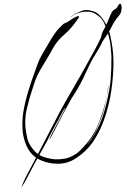

<svg xmlns="http://www.w3.org/2000/svg" viewBox="-20 -881 675 1017"><path d="M364.3 -782.2Q396.5 -800.8 398.4 -793.9Q399.4 -788.1 392.6 -781.2Q360.4 -732.4 323.2 -700.2Q285.2 -668 263.7 -630.9Q236.3 -581.1 206.1 -532.2Q175.8 -484.4 161.1 -438.5Q143.6 -384.8 138.7 -368.2Q133.8 -351.6 121.1 -300.8Q115.2 -274.4 114.3 -252Q112.3 -228.5 115.2 -202.1Q118.2 -177.7 125 -146.5Q132.8 -115.2 160.2 -84Q180.7 -60.5 210.9 -49.8Q240.2 -40 272.5 -37.1Q299.8 -36.1 325.2 -41Q350.6 -45.9 375 -61.5Q395.5 -70.3 440.4 -123Q485.4 -175.8 509.8 -248Q536.1 -317.4 545.9 -376Q554.7 -433.6 554.7 -433.6Q555.7 -433.6 551.8 -404.3Q546.9 -375 539.1 -337.9Q535.2 -317.4 529.3 -297.9Q523.4 -277.3 517.6 -260.7Q483.4 -168.9 461.9 -142.6Q440.4 -115.2 442.4 -114.3Q442.4 -115.2 445.3 -119.1Q449.2 -123 463.9 -141.6Q476.6 -161.1 499 -204.1Q521.5 -247.1 543 -330.1Q562.5 -412.1 566.4 -462.9Q570.3 -512.7 570.3 -582Q568.4 -605.5 566.4 -630.9Q564.5 -657.2 556.6 -687.5Q548.8 -715.8 533.2 -754.9Q517.6 -793.9 469.7 -815.4Q452.1 -820.3 435.5 -819.3Q419.9 -819.3 407.2 -815.4Q381.8 -809.6 367.2 -799.8Q352.5 -790 352.5 -792Q352.5 -792 358.4 -795.9Q364.3 -799.8 377 -807.6Q389.6 -813.5 413.1 -823.2Q423.8 -828.1 437.5 -828.1Q452.1 -828.1 469.7 -822.3Q502 -816.4 532.2 -768.6Q562.5 -721.7 571.3 -655.3Q581.1 -602.5 581.1 -544.9Q581.1 -529.3 580.1 -513.7Q577.1 -437.5 563.5 -365.2Q549.8 -295.9 527.3 -236.3Q504.9 -176.8 470.7 -127Q437.5 -79.1 383.8 -43.9Q339.8 -13.7 287.1 -13.7Q276.4 -13.7 264.6 -14.6Q233.4 -17.6 203.1 -29.3Q171.9 -41 149.4 -64.5Q127 -88.9 116.2 -119.1Q104.5 -149.4 100.6 -180.7Q98.6 -201.2 98.6 -222.7Q98.6 -263.7 106.4 -303.7Q118.2 -365.2 137.7 -422.9Q146.5 -452.1 157.2 -480.5Q167 -509.8 177.7 -538.1Q187.5 -566.4 203.1 -592.8Q218.8 -619.1 233.4 -644.5Q271.5 -710.9 292 -730.5Q311.5 -751 318.4 -755.9Q327.1 -759.8 332 -761.7Q337.9 -763.7 364.3 -782.2Q364.3 -782.2 349.6 -753.9Q335 -725.6 325.2 -706.1Q325.2 -706.1 364.3 -782.2ZM603.5 -847.7Q611.3 -861.3 616.2 -861.3Q617.2 -861.3 617.2 -861.3Q622.1 -858.4 623 -851.6Q625 -843.8 624 -836.9Q624 -815.4 612.3 -800.8Q595.7 -782.2 581.1 -757.8Q573.2 -743.2 565.4 -728.5Q558.6 -712.9 548.8 -699.2Q540 -686.5 531.2 -673.8Q522.5 -662.1 516.6 -647.5Q503.9 -623 489.3 -599.6Q474.6 -577.1 461.9 -552.7Q447.3 -523.4 433.6 -494.1Q420.9 -464.8 405.3 -436.5Q391.6 -410.2 375 -384.8Q358.4 -360.4 344.7 -334Q335 -316.4 325.2 -297.9Q315.4 -279.3 305.7 -261.7Q303.7 -258.8 295.9 -242.2Q287.1 -225.6 277.3 -206.1Q264.6 -181.6 253.9 -161.1Q243.2 -140.6 242.2 -140.6Q242.2 -146.5 252.9 -168.9Q264.6 -191.4 279.3 -218.8Q296.9 -251 311.5 -279.3Q327.1 -308.6 325.2 -309.6Q323.2 -309.6 311.5 -289.1Q299.8 -267.6 285.2 -239.3Q266.6 -205.1 249 -172.9Q232.4 -139.6 230.5 -135.7Q213.9 -105.5 197.3 -76.2Q180.7 -46.9 164.1 -16.6Q153.3 2.9 142.6 24.4Q131.8 44.9 121.1 65.4Q116.2 75.2 110.4 85Q104.5 93.8 98.6 103.5Q97.7 105.5 94.7 109.4Q91.8 113.3 91.8 115.2Q106.4 74.2 127.9 35.2Q148.4 -3.9 168.9 -42Q202.1 -104.5 234.4 -168Q266.6 -231.4 299.8 -293.9Q335 -358.4 372.1 -420.9Q409.2 -484.4 444.3 -548.8Q461.9 -580.1 479.5 -612.3Q497.1 -644.5 512.7 -677.7Q516.6 -687.5 518.6 -697.3Q520.5 -707 525.4 -715.8Q531.2 -727.5 538.1 -739.3Q543.9 -751 548.8 -762.7Q566.4 -807.6 573.2 -818.4Q581.1 -828.1 585.9 -830.1Q588.9 -831.1 592.8 -834Q596.7 -835.9 603.5 -847.7Q603.5 -847.7 604.5 -828.1Q606.4 -808.6 607.4 -795.9Q607.4 -795.9 603.5 -847.7Z"/></svg>

Font: Margalida Font
Style: Regular
Weight: 400
Designer: Mateu Riera. mateurierasureda@hotmail.com
Version: Version 1.0